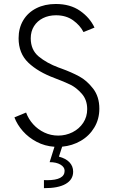

<svg xmlns="http://www.w3.org/2000/svg" viewBox="-20 -748 591 988"><path d="M222.2 179.2Q312.5 179.2 312.5 130.9Q312.5 111.8 291.3 99.1Q270 86.4 235.4 86.4L260.3 7.3Q210.4 3.9 168.7 -18.1Q127 -40 97.7 -73.2Q68.4 -106.4 54.2 -144L114.3 -168.9Q126.5 -135.3 150.9 -108.4Q175.3 -81.5 208.5 -65.9Q241.7 -50.3 279.3 -50.3Q318.8 -50.3 353.3 -67.6Q387.7 -85 408.2 -116Q428.7 -147 428.7 -186.5Q428.7 -233.9 401.1 -265.4Q373.5 -296.9 342 -312.3Q310.5 -327.6 262.2 -345.7Q175.3 -377.9 125.5 -425.8Q75.7 -473.6 75.7 -551.3Q75.7 -603.5 99.6 -643.6Q123.5 -683.6 167 -705.6Q210.4 -727.5 267.1 -727.5Q341.3 -727.5 391.8 -692.4Q442.4 -657.2 466.3 -606L409.7 -583Q392.1 -617.7 356 -643.6Q319.8 -669.4 268.1 -669.4Q231 -669.4 201.4 -654.8Q171.9 -640.1 155 -613.3Q138.2 -586.4 138.2 -550.8Q138.2 -491.2 179.2 -457.3Q220.2 -423.3 281.7 -400.4L295.4 -395.5Q347.7 -376.5 387.5 -355Q427.2 -333.5 459.2 -292Q491.2 -250.5 491.2 -189Q491.2 -134.8 465.3 -91.8Q439.5 -48.8 395.8 -23.4Q352.1 2 299.8 6.8L283.2 58.1Q317.9 66.9 337.2 86.9Q356.4 106.9 356.4 135.3Q356.4 176.3 317.9 198.5Q279.3 220.7 206.1 220.2V178.7Q211.9 179.2 222.2 179.2Z"/></svg>

Font: Reddit Sans Light
Style: Regular
Weight: 300
Designer: Stephen Hutchings
Foundry: Reddit
Version: Version 1.013